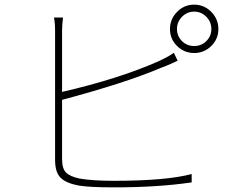

<svg xmlns="http://www.w3.org/2000/svg" viewBox="-20 -810 1040 829"><path d="M248 -378.9V-124Q248 -82 265.1 -64.9Q282.2 -47.9 323.2 -39.1Q378.9 -29.3 471.7 -29.3Q698.2 -29.3 807.6 -58.6V-22.5Q662.1 -1 471.7 -1Q366.2 -1 320.3 -8.8Q266.6 -18.6 242.2 -42Q217.8 -65.4 217.8 -120.1V-675.8Q217.8 -713.9 212.9 -734.4H252Q248 -701.2 248 -675.8V-413.1Q493.2 -469.7 663.1 -544.9Q706.1 -564.5 730.5 -582L747.1 -547.9Q741.2 -544.9 727.1 -538.6Q712.9 -532.2 699.2 -526.4Q685.5 -520.5 673.8 -516.6Q522.5 -452.1 248 -378.9ZM892.6 -684.6Q892.6 -715.8 870.6 -737.8Q848.6 -759.8 818.4 -759.8Q788.1 -759.8 766.1 -737.8Q744.1 -715.8 744.1 -684.6Q744.1 -654.3 765.6 -632.8Q787.1 -611.3 818.4 -611.3Q849.6 -611.3 871.1 -632.8Q892.6 -654.3 892.6 -684.6ZM744.6 -758.8Q775.4 -790 818.4 -790Q861.3 -790 892.1 -758.8Q922.9 -727.5 922.9 -684.6Q922.9 -641.6 892.1 -611.3Q861.3 -581.1 818.4 -581.1Q775.4 -581.1 744.6 -611.3Q713.9 -641.6 713.9 -684.6Q713.9 -727.5 744.6 -758.8Z"/></svg>

Font: Gen Shin Gothic Monospace ExtraLight
Style: Regular
Weight: 200
Designer: [Source Han Sans]
Ryoko NISHIZUKA  (kana & ideographs); Paul D. Hunt (Latin, Greek & Cyrillic); Wenlong ZHANG  (bopomofo
Version: Version 1.002.20150607